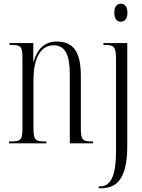

<svg xmlns="http://www.w3.org/2000/svg" viewBox="-20 -766 758 1026"><path d="M625 -650C644 -650 661 -662 661 -698C661 -734 644 -746 625 -746C607 -746 591 -734 591 -698C591 -662 607 -650 625 -650ZM28 0H228V-10H222C167 -10 159 -18 159 -83V-337C159 -472 207 -524 267 -524C330 -524 353 -470 353 -367V0H477V-10H473C420 -10 412 -19 412 -84V-361C412 -488 373 -544 283 -544C216 -544 178 -501 160 -437H158V-536H31V-526H36C92 -526 100 -519 100 -454V-84C100 -18 92 -10 35 -10H28ZM507 240H518C598 240 660 198 660 16V-536H533V-526H542C588 -526 600 -516 600 -452V39C600 187 567 230 512 230H507Z"/></svg>

Font: Noto Serif Display ExtraCondensed Light
Style: Regular
Weight: 300
Width: 2
Designer: Monotype Design Team
Foundry: Monotype Imaging Inc.
Version: Version 2.009